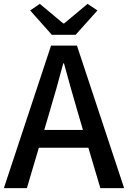

<svg xmlns="http://www.w3.org/2000/svg" viewBox="-20 -973 662 993"><path d="M248 -793H371L484 -919L433 -953L312 -852H307L186 -953L136 -919ZM0 0H119L181 -209H437L499 0H622L378 -737H244ZM209 -301 238 -400C262 -480 285 -561 307 -645H311C334 -562 356 -480 380 -400L409 -301Z"/></svg>

Font: Noto Sans CJK TC Medium
Style: Regular
Weight: 500
Designer: Ryoko NISHIZUKA 西塚涼子 (kana, bopomofo & ideographs); Paul D. Hunt (Latin, Greek & Cyrillic); Sandoll Communications 산돌커뮤니
Foundry: Adobe
Version: Version 2.004;hotconv 1.0.118;makeotfexe 2.5.65603